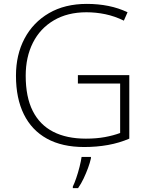

<svg xmlns="http://www.w3.org/2000/svg" viewBox="-20 -745 763 986"><path d="M380 -359H644V-33Q593 -11 535 -0.5Q477 10 412 10Q299 10 221 -33Q143 -76 102.5 -158Q62 -240 62 -356Q62 -464 106 -547Q150 -630 231.5 -677.5Q313 -725 426 -725Q484 -725 536.5 -714.5Q589 -704 635 -682L616 -639Q569 -662 521 -672Q473 -682 424 -682Q327 -682 256.5 -640.5Q186 -599 149 -525.5Q112 -452 112 -356Q112 -247 148 -175.5Q184 -104 253 -68.5Q322 -33 421 -33Q475 -33 518.5 -41Q562 -49 597 -62V-316H380ZM447 68Q442 91 432 118Q422 145 409.5 171.5Q397 198 381 221H354V213Q362 197 371.5 169.5Q381 142 388.5 112Q396 82 399 61H447Z"/></svg>

Font: Noto Sans Syriac Eastern ExtraLight
Style: Regular
Weight: 250
Designer: Patrick Giasson and the Monotype Design Team
Foundry: Monotype Imaging Inc.
Version: Version 3.001